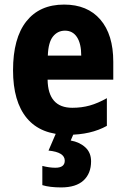

<svg xmlns="http://www.w3.org/2000/svg" viewBox="-20 -579 549 839"><path d="M260 -559Q362 -559 418.5 -493.5Q475 -428 475 -309V-231H188Q190 -108 296 -108Q337 -108 372.5 -118Q408 -128 447 -150V-29Q377 10 277 10Q158 10 97.5 -62.5Q37 -135 37 -272Q37 -412 95 -485.5Q153 -559 260 -559ZM264 -445Q232 -445 211.5 -419.5Q191 -394 189 -336H335Q335 -388 316.5 -416.5Q298 -445 264 -445ZM378 126Q378 179 345 209.5Q312 240 247 240Q223 240 202 237.5Q181 235 165 230V146Q196 154 222 154Q263 154 263 123Q263 86 192 79L226 0H304L289 35Q328 42 353 65Q378 88 378 126Z"/></svg>

Font: Noto Sans Condensed ExtraBold
Style: Regular
Weight: 800
Width: 3
Designer: Monotype Design Team
Foundry: Monotype Imaging Inc.
Version: Version 2.013; ttfautohint (v1.8.4.7-5d5b)